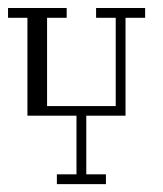

<svg xmlns="http://www.w3.org/2000/svg" viewBox="-20 -288 406 478"><path d="M121.6 170.4V146H170.4V0H48.3V-243.7H0V-268.1H146V-243.7H97.2V-23.9H268.1V-243.7H219.2V-268.1H341.3V-243.7H292.5V0H194.8V146H243.7V170.4Z"/></svg>

Font: FS Mondwest Regular
Style: Regular
Weight: 400
Designer: NZWStudios2024
Foundry: https://fontstruct.com
Version: Version 1.0